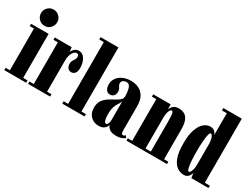

<svg xmlns="http://www.w3.org/2000/svg" viewBox="-64 -1310 2445 1877"><g transform="rotate(30 1159.0 -371.0)"><path d="M133 -571Q95 -571 68.2 -598Q41.5 -625 41.5 -663.5Q41.5 -701 68.2 -727.8Q95 -754.5 133 -754.5Q170.5 -754.5 197.2 -727.8Q224 -701 224 -663.5Q224 -625 197.2 -598Q170.5 -571 133 -571ZM9.5 0V-26.5H57.5V-497H9.5V-523.5H207.5V-26.5H256V0Z M277.5 0V-26.5H327V-497H277.5V-523.5H468L473.5 -473Q476 -482.5 486 -495.8Q496 -509 511.8 -519.2Q527.5 -529.5 547 -529.5Q591.5 -529.5 616.8 -487.8Q642 -446 642 -387.5Q642 -349.5 626.5 -329.2Q611 -309 585 -309Q560.5 -309 545.5 -327.2Q530.5 -345.5 530.5 -375.5Q530.5 -395.5 539.2 -410Q548 -424.5 556.5 -437.2Q565 -450 565 -466Q565 -482 559.5 -490.5Q554 -499 538.5 -499Q517.5 -499 497.2 -466Q477 -433 477 -372V-26.5H526.5V0Z M664 0V-26.5H715V-723.5H664V-750H865V-26.5H915.5V0Z M1077 11Q1024.5 11 988 -24.5Q951.5 -60 951.5 -121.5Q951.5 -170.5 972.5 -201.8Q993.5 -233 1025 -253.8Q1056.5 -274.5 1087.8 -290.5Q1119 -306.5 1140 -324.2Q1161 -342 1161 -368.5Q1161 -422 1148.8 -459.5Q1136.5 -497 1104 -497Q1082.5 -497 1066.8 -485.5Q1051 -474 1051 -454Q1051 -439.5 1058 -428.5Q1065 -417.5 1072 -404.8Q1079 -392 1079 -372Q1079 -343 1063.2 -326Q1047.5 -309 1021 -309Q995 -309 979 -331Q963 -353 963 -391Q963 -431.5 985.5 -462.8Q1008 -494 1047.5 -511.8Q1087 -529.5 1137 -529.5Q1183.5 -529.5 1223.2 -511.2Q1263 -493 1287 -452Q1311 -411 1311 -342V-76.5Q1311 -50 1315.8 -39.2Q1320.5 -28.5 1330.5 -28.5Q1339 -28.5 1346.2 -33.5Q1353.5 -38.5 1357 -42.5L1372.5 -22Q1365.5 -11.5 1340 -0.8Q1314.5 10 1276.5 10Q1224.5 10 1199 -9.5Q1173.5 -29 1170 -52Q1168.5 -43 1159.8 -28Q1151 -13 1131.2 -1Q1111.5 11 1077 11ZM1132 -43Q1145 -43 1153 -61.2Q1161 -79.5 1161 -101V-316.5Q1159.5 -302.5 1150.5 -288.5Q1141.5 -274.5 1130.2 -256Q1119 -237.5 1110.8 -210Q1102.5 -182.5 1102.5 -141Q1102.5 -43 1132 -43Z M1388.5 0V-26.5H1438V-497H1388.5V-523.5H1585.5V-466Q1588 -475.5 1597.5 -490.5Q1607 -505.5 1625.8 -517.5Q1644.5 -529.5 1676 -529.5Q1711.5 -529.5 1739 -515.2Q1766.5 -501 1782.2 -464.2Q1798 -427.5 1798 -359V-26.5H1846V0ZM1588 -386V-26.5H1648V-358.5Q1648 -417.5 1643.8 -447Q1639.5 -476.5 1625.5 -476.5Q1611 -476.5 1600.5 -450.5Q1590 -424.5 1588 -386Z M2040.5 10Q2000.5 10 1964.5 -13.5Q1928.5 -37 1906 -95.5Q1883.5 -154 1883.5 -259Q1883.5 -354 1905 -413.8Q1926.5 -473.5 1960.2 -501.5Q1994 -529.5 2030.5 -529.5Q2059.5 -529.5 2075.2 -517.8Q2091 -506 2097 -492.8Q2103 -479.5 2104 -475V-722.5H2049V-750H2257.5V-26.5H2314.5V0H2121L2112.5 -55.5Q2111 -44 2103.2 -28.5Q2095.5 -13 2080 -1.5Q2064.5 10 2040.5 10ZM2067.5 -42Q2081.5 -42 2092.8 -71.8Q2104 -101.5 2104 -143.5V-382Q2102.5 -421 2091.8 -447.2Q2081 -473.5 2068 -473.5Q2057 -473.5 2049.8 -444.5Q2042.5 -415.5 2038.8 -366.5Q2035 -317.5 2035 -257.5Q2035 -199.5 2038.2 -150.5Q2041.5 -101.5 2048.8 -71.8Q2056 -42 2067.5 -42Z"/></g></svg>

Font: Imbue 50pt Black
Style: Regular
Weight: 900
Designer: Tyler Finck
Foundry: Etcetera Type Company
Version: Version 1.102; ttfautohint (v1.8.3)